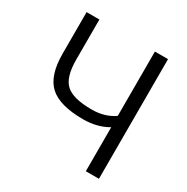

<svg xmlns="http://www.w3.org/2000/svg" viewBox="-166 -872 988 1015"><g transform="rotate(30 328.0 -365.0)"><path d="M75.2 -476.6V-730.5H153.3V-485.4Q153.3 -378.9 197.3 -338.4Q241.2 -297.9 355.5 -297.9Q435.5 -297.9 492.2 -337.9V-730.5H572.3V0H492.2V-268.6Q427.7 -230.5 341.8 -230.5Q198.2 -230.5 136.7 -287.1Q75.2 -343.8 75.2 -476.6Z"/></g></svg>

Font: GenEi M Gothic v2 Regular
Style: Regular
Weight: 400
Version: Version 2.0